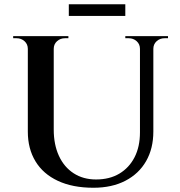

<svg xmlns="http://www.w3.org/2000/svg" viewBox="-20 -870 849 904"><path d="M233 -700V-260Q233 -189 257.5 -136Q282 -83 327 -54Q372 -25 432 -25Q496 -25 542 -52.5Q588 -80 613.5 -129.5Q639 -179 639 -247V-700H702V-251Q702 -171 668 -111.5Q634 -52 570.5 -19Q507 14 420 14Q322 14 252.5 -18.5Q183 -51 147 -110.5Q111 -170 111 -250V-700ZM114 -700V-640H111Q111 -662 95.5 -676Q80 -690 58 -690Q58 -690 50 -690Q42 -690 42 -690V-700ZM302 -700V-690Q302 -690 294 -690Q286 -690 286 -690Q264 -690 248.5 -676Q233 -662 233 -640H231V-700ZM642 -700V-640H639Q639 -662 623.5 -676Q608 -690 586 -690Q586 -690 578 -690Q570 -690 570 -690V-700ZM771 -700V-690Q771 -690 763 -690Q755 -690 755 -690Q733 -690 717.5 -676Q702 -662 702 -640H700V-700ZM304 -850H570V-795H304Z"/></svg>

Font: Cinzel SemiBold
Style: Regular
Weight: 600
Designer: Natanael Gama
Version: Version 2.000